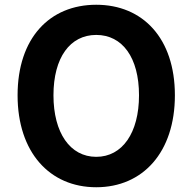

<svg xmlns="http://www.w3.org/2000/svg" viewBox="-20 -774 810 808"><path d="M385 14C581 14 716 -133 716 -373C716 -613 581 -754 385 -754C189 -754 54 -614 54 -373C54 -133 189 14 385 14ZM385 -114C275 -114 205 -215 205 -373C205 -532 275 -627 385 -627C495 -627 565 -532 565 -373C565 -215 495 -114 385 -114Z"/></svg>

Font: Noto Sans T Chinese Bold
Style: Bold
Weight: 700
Designer: Ryoko NISHIZUKA (kana & ideographs); Paul D. Hunt (Latin, Greek & Cyrillic); Wenlong ZHANG (bopomofo); Sandoll Communica
Foundry: Adobe Systems Incorporated
Version: Version 1.000;PS 1;hotconv 1.0.78;makeotf.lib2.5.61930